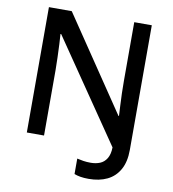

<svg xmlns="http://www.w3.org/2000/svg" viewBox="-96 -798 969 1077"><g transform="rotate(10 388.0 -259.0)"><path d="M481 196Q454 196 434 192.5Q414 189 399 183V95Q416 99 435 102Q454 105 477 105Q506 105 529.5 95.5Q553 86 567.5 62.5Q582 39 583 -1L189 -577H185Q187 -556 188.5 -520Q190 -484 191.5 -445Q193 -406 193 -372V0H95V-714H225L585 -181H588Q587 -205 585 -238.5Q583 -272 582 -309.5Q581 -347 581 -380V-714H681V-4Q681 64 656 108.5Q631 153 586.5 174.5Q542 196 481 196Z"/></g></svg>

Font: Noto Sans Armenian Medium
Style: Regular
Weight: 500
Designer: Monotype Design Team
Foundry: Monotype Imaging Inc.
Version: Version 2.007